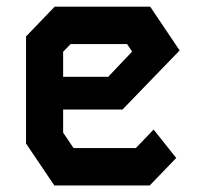

<svg xmlns="http://www.w3.org/2000/svg" viewBox="-20 -570 640 590"><path d="M148 -549.5 60 -458V-129L147 0H440L521.5 -84.5L452 -172L397.5 -115H206L174 -162.5V-233.5H356.5L532 -415L441.5 -549.5ZM174 -411 197 -434.5H370.5L386 -411.5L312.5 -334H174Z"/></svg>

Font: Kode
Style: Regular
Weight: 400
Monospace: yes
Designer: Isa Ozler
Foundry: Kadena LLC
Version: Version 1.000;gftools[0.9.28]